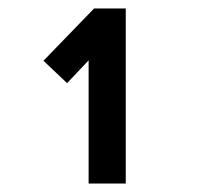

<svg xmlns="http://www.w3.org/2000/svg" viewBox="-20 -762 470 455"><path d="M203 -742H278V-327H190V-619L139 -565L83 -618Z"/></svg>

Font: APTA Sans SemiBold
Style: Bold
Weight: 600
Version: Version 7.200